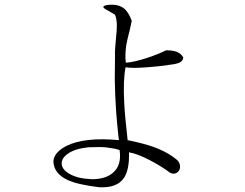

<svg xmlns="http://www.w3.org/2000/svg" viewBox="-20 -787 1040 816"><path d="M468.8 -549.8 467.8 -449.2Q468.8 -381.8 473.6 -312.5Q476.6 -272.5 482.4 -215.8L485.4 -191.4Q338.9 -205.1 262.7 -167Q206.1 -137.7 207 -97.7Q210.9 -47.9 268.6 -21.5Q311.5 -2 402.3 8.8Q478.5 12.7 507.8 -32.2Q530.3 -67.4 528.3 -139.6Q563.5 -133.8 614.3 -107.4Q656.2 -85.9 692.4 -60.5Q705.1 -48.8 718.8 -48.8Q730.5 -49.8 738.3 -58.6Q746.1 -68.4 745.1 -81.1Q744.1 -95.7 733.4 -106.4Q692.4 -141.6 627.9 -164.1Q591.8 -176.8 531.2 -189.5L522.5 -191.4Q510.7 -292 507.8 -352.5Q502.9 -448.2 513.7 -501Q543.9 -496.1 603.5 -501Q651.4 -503.9 701.2 -511.7Q729.5 -514.6 744.1 -521.5Q758.8 -529.3 758.8 -543Q750 -559.6 729.5 -567.4Q711.9 -573.2 685.5 -573.2Q655.3 -557.6 605.5 -541Q548.8 -522.5 514.6 -520.5Q510.7 -554.7 516.6 -594.7Q520.5 -618.2 531.2 -658.2Q535.2 -674.8 536.1 -680.7Q539.1 -692.4 540 -698.2Q526.4 -736.3 505.9 -752Q482.4 -769.5 443.4 -766.6Q415 -763.7 419.9 -754.9Q422.9 -750 445.3 -738.3L468.8 -724.6Q476.6 -706.1 476.6 -676.8Q476.6 -659.2 472.7 -621.1Q470.7 -597.7 469.7 -585.9Q467.8 -566.4 468.8 -549.8ZM356.4 -161.1 406.2 -162.1Q425.8 -162.1 448.2 -158.2Q471.7 -155.3 488.3 -149.4Q498 -84 459 -51.8Q427.7 -25.4 371.1 -25.4Q312.5 -27.3 277.3 -46.9Q245.1 -64.5 242.2 -88.9Q240.2 -114.3 268.6 -133.8Q298.8 -155.3 356.4 -161.1Z"/></svg>

Font: Batang
Style: Regular
Weight: 400
Version: Version 2.21